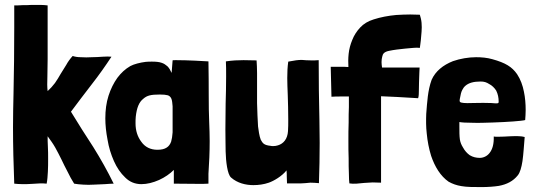

<svg xmlns="http://www.w3.org/2000/svg" viewBox="-20 -748 2179 782"><path d="M319 4C333 5 348 5 363 4C378 3 393 3 408 2C422 1 434 0 443 0C418 -51 390 -101 360 -149C329 -196 299 -244 269 -293C297 -330 325 -368 354 -405C383 -442 409 -479 434 -517C425 -518 413 -518 398 -517C383 -516 369 -515 354 -515C339 -514 324 -514 310 -515C296 -515 285 -517 276 -520C266 -509 257 -497 250 -484C242 -471 234 -459 227 -447C220 -434 212 -422 204 -410C195 -398 185 -387 174 -377C172 -392 172 -412 173 -437L174 -507V-726C165 -727 155 -728 144 -728H109C96 -727 84 -727 72 -727C59 -726 48 -726 38 -726V-635C38 -545 37 -454 35 -365C34 -320 33 -275 33 -230C33 -154 35 -78 38 0C48 1 59 2 72 2C84 2 96 2 108 1C120 0 132 0 143 -1C154 -1 163 -1 170 0C173 -15 174 -31 175 -49C176 -66 176 -84 176 -101C176 -118 176 -135 175 -151C174 -167 174 -181 174 -193C185 -178 196 -163 205 -147C214 -131 222 -115 230 -99C238 -82 246 -66 255 -49C263 -32 272 -16 282 0C292 2 304 3 319 4Z M556 2C579 2 603 -4 628 -15C652 -26 672 -40 688 -56V0L804 1L829 0V-14V-40C832 -84 834 -129 834 -173C834 -199 833 -226 832 -252C829 -313 831 -400 829 -498C808 -499 789 -500 773 -501C753 -502 718 -503 698 -503C689 -503 683 -503 683 -502L679 -451C674 -462 669 -471 662 -478C655 -484 648 -489 639 -492C628 -496 614 -497 599 -497C591 -497 582 -497 573 -496C550 -493 526 -487 511 -479C490 -467 473 -451 458 -431C443 -410 431 -386 422 -358C413 -330 409 -299 409 -266C409 -239 412 -210 418 -179C423 -148 432 -119 444 -92C456 -65 471 -43 490 -25C508 -7 530 2 556 2ZM621 -138C593 -138 571 -149 556 -170C540 -191 532 -216 532 -246C532 -255 532 -264 533 -273C537 -309 546 -332 564 -346C579 -359 594 -363 631 -363C645 -363 656 -362 663 -360C670 -358 675 -353 678 -346C681 -339 682 -328 683 -315V-259V-209C682 -194 680 -181 677 -171C673 -160 667 -152 659 -147C650 -141 638 -138 621 -138Z M1012 6C1033 6 1055 3 1075 -4C1095 -11 1128 -30 1147 -54C1148 -45 1148 -36 1148 -29L1149 -1H1180C1220 0 1236 -4 1244 -4C1252 -4 1272 -3 1279 -2C1281 -58 1282 -112 1282 -166C1282 -197 1281 -227 1281 -257C1279 -339 1278 -421 1278 -503C1268 -502 1258 -502 1249 -502C1233 -502 1220 -503 1209 -504C1195 -504 1179 -502 1154 -497C1151 -475 1150 -455 1150 -430C1150 -410 1151 -388 1152 -361C1153 -334 1154 -292 1154 -262C1154 -245 1154 -228 1153 -214C1151 -182 1135 -163 1112 -156C1106 -154 1099 -153 1093 -153C1089 -153 1086 -153 1082 -154C1054 -157 1050 -165 1042 -179C1036 -194 1033 -218 1031 -233C1030 -246 1027 -311 1027 -328V-364V-450C1027 -469 1026 -487 1025 -502C1007 -502 990 -503 972 -503C950 -503 927 -502 900 -498C901 -482 901 -461 901 -438C901 -400 900 -358 899 -326C899 -306 898 -258 898 -221C898 -184 899 -148 899 -131C900 -91 906 -38 921 -25C947 -2 981 6 1012 6Z M1432 0C1442 -1 1453 -2 1464 -3C1475 -4 1487 -4 1498 -5L1532 -4V-138V-356C1553 -355 1575 -354 1598 -353C1621 -352 1649 -350 1683 -348C1686 -356 1686 -371 1686 -378C1686 -398 1687 -422 1688 -452L1689 -473H1536C1535 -481 1534 -488 1534 -495C1534 -503 1535 -511 1537 -518C1539 -529 1545 -537 1565 -541C1584 -545 1609 -548 1630 -550L1663 -553C1673 -554 1682 -554 1690 -553C1691 -562 1693 -573 1694 -584C1695 -595 1696 -607 1697 -619C1698 -631 1698 -643 1697 -655C1696 -667 1693 -678 1690 -688C1677 -688 1664 -689 1651 -689C1632 -689 1613 -688 1594 -687C1561 -684 1530 -678 1502 -669C1479 -662 1461 -651 1447 -636C1433 -621 1422 -604 1415 -586C1407 -567 1402 -548 1400 -529C1398 -510 1398 -492 1399 -475C1388 -476 1377 -476 1366 -476H1327L1330 -354C1343 -355 1356 -355 1368 -355H1401V-312C1400 -293 1400 -272 1400 -249C1399 -225 1399 -200 1399 -175C1399 -150 1399 -126 1400 -103C1400 -80 1400 -59 1401 -41C1401 -22 1402 -9 1403 -1C1412 0 1421 1 1432 0Z M1941 14C1967 14 1993 12 2012 9C2044 3 2070 -10 2089 -34C2098 -45 2104 -66 2108 -92C2112 -120 2114 -155 2117 -190C2104 -194 2082 -194 2059 -193C2041 -192 2023 -191 2008 -191C2001 -191 1996 -191 1991 -192C1992 -162 1986 -140 1974 -125C1964 -112 1949 -105 1934 -105C1920 -105 1906 -108 1893 -116C1882 -124 1873 -134 1866 -147C1859 -158 1855 -168 1853 -180C1851 -195 1851 -211 1851 -233V-251C1861 -249 1879 -248 1902 -248C1927 -247 1957 -248 1986 -249C2045 -251 2105 -255 2119 -259C2120 -272 2121 -286 2121 -300C2121 -325 2119 -350 2114 -374C2109 -400 2100 -425 2086 -446C2065 -476 2039 -492 1985 -507C1964 -513 1941 -515 1919 -515C1888 -515 1854 -509 1825 -499C1805 -491 1787 -481 1772 -468C1758 -456 1746 -441 1738 -423C1722 -379 1720 -333 1716 -284C1715 -258 1715 -231 1718 -205C1721 -173 1727 -142 1736 -113C1751 -69 1774 -31 1807 -8C1823 1 1840 7 1859 10C1880 14 1911 14 1941 14ZM1999 -327C1990 -328 1975 -329 1948 -329C1918 -329 1897 -328 1883 -328C1872 -328 1865 -329 1860 -330C1854 -331 1852 -334 1852 -338C1852 -342 1853 -346 1854 -351C1856 -362 1858 -373 1863 -382C1866 -388 1870 -394 1876 -399C1889 -410 1908 -416 1937 -416C1952 -416 1961 -413 1972 -406C1984 -400 1994 -390 2001 -379C2008 -365 2011 -350 2011 -334C2011 -328 2010 -327 1999 -327Z"/></svg>

Font: Londrina Solid CC
Style: CC
Weight: 400
Designer: Marcelo Magalhaes
Foundry: Tipos Pereira
Version: Version 1.003;FEAKit 1.0